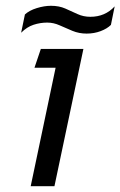

<svg xmlns="http://www.w3.org/2000/svg" viewBox="-20 -643 416 663"><path d="M279 -527Q253 -527 230 -536.5Q207 -546 186 -555.5Q165 -565 143 -565Q119 -565 96 -557.5Q73 -550 53 -530L66 -593Q81 -607 107 -615Q133 -623 156 -623Q184 -623 205.5 -613.5Q227 -604 247.5 -594.5Q268 -585 292 -585Q343 -585 376 -621L363 -557Q350 -544 327.5 -535.5Q305 -527 279 -527ZM86 0 172 -409H99L121 -474H268L168 0Z"/></svg>

Font: Kanit Light
Style: Italic
Weight: 300
Italic angle: -12°
Designer: Katatrad Team
Foundry: CadsonDemak
Version: Version 2.000; ttfautohint (v1.8.3)